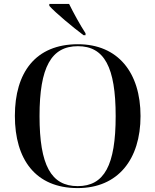

<svg xmlns="http://www.w3.org/2000/svg" viewBox="-20 -951 794 981"><path d="M407 -771H417V-781C389 -824 355 -886 333 -931H232V-921C263 -886 352 -812 407 -771ZM377 10C583 10 698 -137 698 -358C698 -580 583 -725 378 -725C161 -725 56 -580 56 -359C56 -137 161 10 377 10ZM377 0C241 0 182 -107 182 -358C182 -608 242 -715 378 -715C513 -715 571 -608 571 -358C571 -107 513 0 377 0Z"/></svg>

Font: Noto Serif Display Medium
Style: Regular
Weight: 500
Designer: Monotype Design Team
Foundry: Monotype Imaging Inc.
Version: Version 2.009